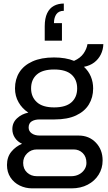

<svg xmlns="http://www.w3.org/2000/svg" viewBox="-20 -854 596 1056"><path d="M157.5 182Q120.2 182 88.3 166.4Q56.4 150.8 37.4 121.7Q18.4 92.6 18.4 53.5Q18.4 9.5 42.5 -19.7Q66.6 -48.9 101.3 -63.2Q76 -74.8 62 -96.2Q47.9 -117.5 47.9 -143.7Q47.9 -179.4 73.6 -203.3Q99.3 -227.2 135.8 -234.6Q101.5 -257.2 82 -291.6Q62.5 -325.9 62.5 -367.8Q62.5 -418.2 86.5 -456.3Q110.5 -494.5 158.5 -516.2Q206.5 -538 277.1 -538Q308.9 -538 336.8 -533.3Q364.7 -528.6 387.2 -519.2Q422.2 -534.7 439.6 -559.9Q456.9 -585 461.1 -611.2H548.4Q547.5 -580.8 534.5 -554.4Q521.4 -528.1 498.1 -510.4Q474.8 -492.7 441.7 -486.5Q467.2 -463.1 479.7 -432.8Q492.3 -402.5 492.3 -367.8Q492.3 -317.9 468.8 -279.5Q445.4 -241.1 398.4 -219.1Q351.5 -197.1 280.4 -197.1H198Q171 -197.1 154.2 -186.5Q137.5 -175.9 137.5 -152.5Q137.5 -132.6 154.4 -120.6Q171.3 -108.5 198.1 -108.5H412.1Q470.1 -108.5 507.3 -69.5Q544.4 -30.6 544.4 28.5Q544.4 71.7 522.7 106.5Q501.1 141.4 462.5 161.7Q423.9 182 373 182ZM182.7 115.1H371.5Q395.1 115.1 414 105.4Q432.9 95.7 444.1 78.9Q455.4 62.1 455.4 42Q455.4 7.7 435 -12.2Q414.6 -32.1 385.1 -32.1H182.7Q151.3 -32.1 129.4 -10.7Q107.4 10.7 107.4 42Q107.4 75.1 129.1 95.1Q150.8 115.1 182.7 115.1ZM277.7 -263.3Q341.7 -263.3 373 -291.3Q404.4 -319.2 404.4 -367.8Q404.4 -416.4 373 -444.1Q341.7 -471.8 277.7 -471.8Q214.1 -471.8 182.6 -444.1Q151 -416.4 151 -367.8Q151 -321.1 182.6 -292.2Q214.1 -263.3 277.7 -263.3ZM331 -834.5V-794.5Q303.2 -794.5 290 -775.9Q276.8 -757.3 276.8 -726.9H320.7V-630.3H226V-709.2Q226 -753.6 239.4 -781.4Q252.8 -809.2 276.5 -821.8Q300.2 -834.5 331 -834.5Z"/></svg>

Font: Archivo Variable SemiBold
Style: Regular
Weight: 600
Designer: Hector Gatti
Foundry: Omnibus-Type
Version: Version 2.001